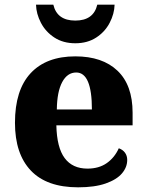

<svg xmlns="http://www.w3.org/2000/svg" viewBox="-20 -791 626 821"><path d="M44 -266Q44 -406 111 -478Q178 -550 302 -550Q418 -550 482.5 -488.5Q547 -427 547 -309V-255H221Q223 -160 256.5 -115Q290 -70 354 -70Q403 -70 436.5 -93.5Q470 -117 488 -157Q505 -151 514.5 -138Q524 -125 524 -107Q524 -76 501.5 -49.5Q479 -23 432 -6.5Q385 10 314 10Q180 10 112 -61.5Q44 -133 44 -266ZM373 -323Q373 -481 306 -481Q268 -481 246 -440Q224 -399 223 -323ZM134 -771H208Q224 -703 302 -703Q380 -703 396 -771H470Q469 -732 449 -693.5Q429 -655 391.5 -630.5Q354 -606 302 -606Q250 -606 212.5 -630.5Q175 -655 155 -693.5Q135 -732 134 -771Z"/></svg>

Font: Noto Serif ExtraBold
Style: Regular
Weight: 800
Designer: Monotype Design Team
Foundry: Monotype Imaging Inc.
Version: Version 1.001